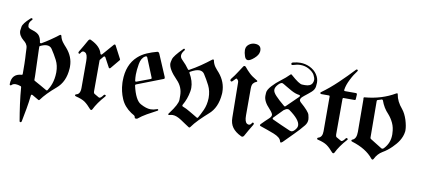

<svg xmlns="http://www.w3.org/2000/svg" viewBox="-78 -974 3195 1454"><g transform="rotate(10 1520.0 -247.5)"><path d="M85 -578.1Q65.4 -558.6 65.4 -538.6Q65.4 -536.6 66.9 -524.9Q68.4 -512.7 101.1 -503.4Q142.6 -491.2 156.7 -470.7Q170.4 -450.7 173.3 -423.3Q173.8 -418.5 176.5 -417.5Q179.2 -416.5 181.2 -416.5Q183.6 -416.5 185.1 -417Q247.6 -453.1 312.5 -503.4Q314.5 -505.4 317.4 -505.4Q318.8 -505.4 321.5 -503.9Q324.2 -502.4 325.2 -498.5Q327.6 -485.4 332.8 -474.4Q337.9 -463.4 345 -453.6Q352.1 -443.8 360.1 -434.8Q368.2 -425.8 376 -417Q429.7 -356 429.7 -282.2Q429.7 -278.3 429.7 -273.9Q429.7 -269.5 429.2 -265.1Q422.9 -162.6 357.4 -107.4Q285.2 -46.4 247.1 6.3Q244.1 10.3 240.7 10.3Q237.8 10.3 235.8 8.3Q223.6 1 211.4 -5.9Q199.2 -12.7 187 -20Q184.1 -21 183.1 -21Q181.2 -21 178.5 -19.8Q175.8 -18.6 175.8 -13.7Q169.9 39.6 160.9 89.8Q151.9 140.1 141.6 191.9Q139.2 198.7 133.8 198.7Q133.3 198.7 130.1 198.5Q127 198.2 125.5 191.9Q120.6 162.6 115.5 130.6Q110.4 98.6 106 65.7Q101.6 32.7 98.1 0Q94.7 -32.7 92.3 -63.5Q91.3 -68.8 86.9 -70.3Q65.4 -78.1 48.8 -78.1Q27.8 -78.1 17.1 -65.9Q14.2 -63 10.7 -63Q9.3 -63 6.3 -64Q3.4 -64.9 3.4 -71.8Q3.9 -150.9 79.6 -156.2Q86.9 -156.2 86.9 -164.1V-179.2Q86.9 -215.8 86.4 -241.9Q85.9 -268.1 85 -283.7Q84 -299.3 83 -318.6Q82 -337.9 81.1 -360.8Q80.6 -372.1 77.4 -380.1Q74.2 -388.2 69.8 -394.5Q65.4 -400.9 60.1 -405.8Q54.7 -410.6 49.3 -415Q11.2 -446.8 11.2 -482.9Q11.2 -489.3 15.6 -514.6Q20 -540 70.3 -585.9Q76.2 -591.8 80.6 -591.8Q83 -591.8 85.7 -589.6Q88.4 -587.4 88.4 -585Q88.4 -581.5 85 -578.1ZM181.6 -135.7Q181.6 -129.9 186 -128.4Q210.9 -115.7 234.4 -101.6Q257.8 -87.4 282.7 -73.7Q285.6 -72.8 287.6 -72.8Q291.5 -72.8 293.9 -76.7Q301.3 -88.4 308.3 -102.3Q315.4 -116.2 321.3 -133.5Q327.1 -150.9 330.8 -171.6Q334.5 -192.4 335 -217.3V-220.2V-220.7V-221.2V-221.7Q335 -272 314.5 -312Q303.7 -332.5 292.5 -351.8Q281.2 -371.1 268.6 -389.6Q254.9 -409.2 229.5 -409.2Q209 -409.2 179.2 -395Q174.3 -393.1 174.3 -387.7Q174.8 -384.8 174.8 -380.4Q174.8 -376 174.8 -370.1L181.2 -176.8Q181.6 -169.9 181.6 -159.7Q181.6 -149.4 181.6 -135.7Z M641.6 -129.4Q641.6 -113.8 649.4 -109.4L684.6 -88.9Q687 -87.4 689 -87.4Q700.7 -87.4 718.8 -112.8Q721.7 -116.7 726.1 -116.7Q728.5 -116.7 731.7 -115.2Q734.9 -113.8 734.9 -110.4Q734.9 -107.9 731 -103Q679.2 -45.4 652.3 9.3Q648.9 15.1 643.6 15.1Q639.6 15.1 634.3 9.3Q607.4 -22 583.5 -39.1Q560.1 -55.2 513.7 -66.4Q504.9 -68.8 504.9 -74.2Q504.9 -79.6 511.2 -82Q543.5 -87.4 543.5 -136.7V-137.2V-137.7V-138.2V-344.7Q543.5 -394.5 524.9 -405.8Q516.6 -411.1 510.3 -411.1Q498.5 -411.1 489.7 -395.5Q485.8 -388.7 481.9 -388.7Q480 -388.7 477.1 -390.9Q474.1 -393.1 474.1 -397.5Q474.1 -401.4 478 -407.7Q492.2 -430.2 505.1 -453.6Q518.1 -477.1 531.7 -500.5Q537.1 -509.3 543.9 -509.3Q548.8 -509.3 553.7 -505.9Q626 -471.2 639.6 -418Q641.1 -413.1 643.8 -412.4Q646.5 -411.6 647.5 -411.6Q651.4 -411.6 653.3 -415L728.5 -501.5Q731.4 -504.4 734.9 -504.4Q735.8 -504.4 736.8 -504.4Q739.7 -503.4 741.7 -500L793 -401.9Q793.9 -398.9 793.9 -398.4Q793.9 -395.5 792 -393.6L733.4 -323.2Q730.5 -320.3 727.1 -320.3Q726.6 -320.3 724.1 -320.6Q721.7 -320.8 720.2 -324.7L680.7 -397.9Q678.7 -400.9 676.3 -401.4Q673.8 -401.9 673.3 -401.9Q669.9 -401.9 667 -398.9L644 -371.1Q642.1 -369.1 642.1 -366.2Z M979.5 13.7Q979 2.4 967.3 -3.9Q956.5 -9.3 947.8 -15.6Q891.6 -53.7 868.7 -108.9Q845.2 -164.1 842.3 -225.1Q841.8 -230 841.8 -234.4Q841.8 -238.8 841.8 -243.7Q841.8 -368.7 917.5 -437Q946.8 -463.4 984.1 -479.5Q1021.5 -495.6 1061 -505.9Q1062.5 -506.3 1064.5 -506.3Q1073.7 -506.3 1079.1 -493.7L1149.4 -328.6Q1151.4 -324.2 1151.4 -320.3Q1151.4 -314.5 1146 -312H1145L944.8 -234.4Q939.9 -232.4 939.9 -227.1V-226.1V-225.6V-225.1Q964.4 -116.7 1008.3 -92.8Q1053.2 -68.4 1085.9 -68.4Q1109.4 -68.4 1131.8 -77.1Q1135.7 -79.1 1138.7 -79.1Q1142.6 -79.1 1143.8 -76.4Q1145 -73.7 1145 -72.3Q1145 -69.3 1140.6 -66.9Q1101.1 -46.4 1065.2 -25.9Q1029.3 -5.4 1001 18.1Q997.1 20.5 992.2 20.5Q990.2 20.5 984.9 19.8Q979.5 19 979.5 13.7ZM934.1 -262.2Q934.6 -258.3 936.8 -256.6Q939 -254.9 940.9 -254.9Q941.9 -254.9 944.8 -255.9L1048.8 -294.9Q1054.2 -297.4 1054.2 -301.3Q1054.2 -302.2 1053.2 -305.2L993.7 -451.2Q991.7 -457.5 985.8 -457.5Q981 -457.5 976.1 -454.1Q947.3 -437 939.5 -390.1Q935.5 -366.2 933.3 -345.7Q931.2 -325.2 931.2 -308.1Q931.2 -285.2 934.1 -262.2Z M1235.8 -50.8Q1231.9 -49.8 1230.5 -49.8Q1226.1 -49.8 1225.8 -52.2Q1225.6 -54.7 1225.6 -55.2Q1225.6 -62 1232.9 -68.4Q1288.6 -142.6 1289.6 -176.3V-209.5Q1289.6 -275.4 1242.7 -322.8Q1173.8 -393.1 1173.8 -437.5Q1173.8 -444.8 1180.2 -469.7Q1187 -496.1 1251 -560.1Q1254.9 -564.5 1258.3 -564.5Q1260.3 -564.5 1262.5 -562.5Q1264.6 -560.5 1264.6 -558.1Q1264.6 -555.2 1261.7 -551.3Q1243.2 -528.8 1243.2 -510.3Q1243.2 -494.1 1256.8 -480.5Q1293 -444.8 1312.5 -416Q1314.9 -412.1 1318.4 -412.1Q1321.3 -412.1 1323.2 -413.6Q1366.2 -437 1405 -463.6Q1443.8 -490.2 1481.9 -520Q1485.4 -522.5 1487.8 -522.5Q1488.8 -522.5 1491.7 -521.5Q1494.6 -520.5 1495.1 -515.1Q1497.6 -502 1502.7 -490.5Q1507.8 -479 1514.6 -469.2Q1521.5 -459.5 1529.8 -450.2Q1538.1 -440.9 1545.9 -432.1Q1599.6 -368.2 1599.6 -291Q1599.6 -287.1 1599.6 -283.4Q1599.6 -279.8 1599.1 -275.9Q1591.3 -168.9 1526.9 -114.3Q1510.7 -100.1 1494.4 -84.7Q1478 -69.3 1460.9 -52.2Q1427.7 -18.6 1405.3 13.2Q1401.9 16.6 1398.9 16.6Q1397 16.6 1394.5 15.1Q1380.9 6.3 1364.3 -4.6Q1347.7 -15.6 1328.1 -28.8Q1289.1 -54.7 1260.3 -54.7Q1248.5 -54.7 1235.8 -50.8ZM1324.2 -131.3Q1337.4 -126.5 1351.6 -119.4Q1365.7 -112.3 1381.3 -103Q1398.4 -93.3 1413.3 -84.2Q1428.2 -75.2 1441.4 -67.4Q1443.8 -65.9 1445.8 -65.9Q1449.2 -65.9 1452.1 -70.3Q1459 -82.5 1467.3 -98.4Q1475.6 -114.3 1484.9 -134.8Q1503.4 -175.8 1504.9 -227.1V-228.5V-229V-229.5Q1504.9 -281.7 1484.4 -323.2Q1473.6 -344.2 1462.2 -364.3Q1450.7 -384.3 1438 -403.8Q1424.3 -423.3 1399.4 -423.3Q1373 -423.3 1332.5 -400.4Q1328.1 -398.4 1328.1 -394.5Q1328.1 -392.1 1329.6 -389.6Q1362.3 -333 1362.3 -281.2Q1362.3 -274.4 1361.6 -267.8Q1360.8 -261.2 1359.9 -254.4Q1349.6 -194.3 1319.8 -143.6Q1318.8 -141.6 1318.8 -140.1Q1318.8 -138.7 1319.6 -135.5Q1320.3 -132.3 1324.2 -131.3Z M1778.3 -694.3Q1828.1 -694.3 1828.1 -650.4Q1828.1 -648.4 1828.1 -646.5Q1828.1 -644.5 1827.6 -642.1Q1824.7 -615.7 1794.9 -589.4Q1765.1 -563 1747.6 -563H1747.1Q1729 -563 1721.2 -588.4Q1712.4 -614.3 1712.4 -633.8Q1712.4 -636.2 1712.4 -638.2Q1712.4 -640.1 1712.9 -642.1Q1714.4 -664.1 1734.9 -679.7Q1754.9 -694.3 1778.3 -694.3ZM1704.1 -382.3Q1704.1 -391.6 1701.2 -397.5Q1692.9 -410.2 1687 -410.2Q1684.1 -410.2 1681.2 -406.7L1661.6 -386.7Q1657.2 -381.8 1652.8 -381.8Q1649.9 -381.8 1646.7 -384.8Q1643.6 -387.7 1643.6 -391.6Q1643.6 -397 1648.9 -403.8Q1670.9 -430.7 1687.7 -457.5Q1704.6 -484.4 1722.7 -510.7Q1726.6 -515.1 1731 -515.1Q1735.8 -515.1 1740.7 -510.3Q1751 -497.6 1761 -486.8Q1771 -476.1 1780.8 -466.8Q1799.8 -448.2 1836.4 -426.8Q1845.7 -423.3 1845.7 -418.5Q1845.7 -418 1845 -415Q1844.2 -412.1 1838.9 -411.6Q1826.2 -406.7 1816.4 -394.8Q1806.6 -382.8 1806.6 -355V-148.4Q1806.6 -98.6 1825.2 -87.4Q1832.5 -83 1839.4 -83Q1851.6 -83 1860.4 -98.1Q1863.3 -104 1867.7 -104Q1869.6 -104 1872.8 -101.8Q1876 -99.6 1876 -95.7Q1876 -91.8 1872.1 -85.4Q1857.4 -62 1844.7 -39.3Q1832 -16.6 1818.8 6.8Q1813 15.6 1805.2 15.6Q1801.3 15.6 1795.9 12.7Q1751.5 -8.3 1729.5 -38.6Q1707.5 -68.8 1707.5 -114.7Z M2089.4 -605Q2117.2 -612.3 2143.1 -612.3Q2180.7 -612.3 2214.8 -596.7Q2253.4 -578.1 2273.2 -548.1Q2293 -518.1 2293 -485.8Q2293 -482.4 2292.2 -474.9Q2291.5 -467.3 2290.5 -455.6Q2287.6 -432.1 2265.6 -412.1Q2254.4 -402.3 2245.6 -395Q2236.8 -387.7 2229.2 -381.8Q2221.7 -376 2215.1 -370.6Q2208.5 -365.2 2202.1 -359.4Q2188.5 -347.2 2188.5 -335.4Q2188.5 -325.7 2198.2 -317.4Q2264.6 -259.8 2271 -234.9Q2277.3 -210 2277.3 -198.7Q2277.3 -173.8 2260.3 -152.3Q2226.6 -110.8 2189.5 -74.5Q2152.3 -38.1 2115.7 0Q2106.4 8.3 2101.6 8.3Q2096.2 8.3 2093.8 -2Q2087.4 -28.8 2036.6 -49.3Q2010.7 -59.1 1983.9 -68.8Q1957 -78.6 1928.7 -87.9Q1923.3 -90.3 1923.3 -94.2Q1923.3 -97.2 1927.2 -102.5Q1954.1 -130.4 1982.9 -156.7Q1999.5 -171.9 1999.5 -185.1Q1999.5 -187.5 1998.8 -190.7Q1998 -193.8 1995.1 -199Q1992.2 -204.1 1986.8 -211.4Q1981.4 -218.8 1971.7 -229Q1925.3 -276.9 1925.3 -319.3Q1925.3 -320.3 1925.5 -326.2Q1925.8 -332 1926.3 -343.3Q1927.2 -366.2 1957 -398.9Q1985.4 -430.2 2020 -455.6Q2054.7 -481.4 2085.9 -512.7Q2087.4 -514.2 2089.4 -514.2Q2092.3 -514.2 2096.2 -510.3Q2161.6 -452.1 2184.1 -452.1Q2195.3 -451.7 2200.9 -451.7Q2206.5 -451.7 2207 -451.7Q2249 -451.7 2262.2 -477.5Q2268.1 -490.2 2268.1 -502.4Q2268.1 -517.6 2256.3 -540Q2244.1 -562.5 2209 -581.5Q2179.7 -596.2 2147.5 -596.2Q2121.6 -596.2 2092.3 -586.4Q2088.9 -585 2085 -585Q2078.6 -585 2077.6 -589.1Q2076.7 -593.3 2076.7 -594.7Q2076.7 -602.5 2089.4 -605ZM2078.6 -268.1Q2081.1 -266.1 2084 -266.1Q2086.9 -266.1 2089.4 -268.6L2180.2 -357.4Q2183.1 -361.3 2183.1 -364.3Q2183.1 -365.2 2182.1 -367.9Q2181.2 -370.6 2175.3 -371.1Q2147.9 -374 2113.8 -392.6Q2086.4 -408.2 2070.6 -417.5Q2054.7 -426.8 2049.3 -430.2Q2038.1 -437 2033.7 -437Q2019.5 -437 2000.5 -414.6Q1983.9 -395 1983.9 -376.5Q1983.9 -358.4 2008.3 -332.3Q2032.7 -306.2 2078.6 -268.1ZM2011.2 -166.5Q2009.3 -163.1 2009.3 -160.6Q2009.3 -156.7 2014.2 -153.8Q2049.3 -137.7 2083.7 -122.1Q2118.2 -106.4 2153.3 -91.8Q2159.2 -89.4 2164.1 -89.4Q2183.1 -89.4 2202.1 -119.6Q2208.5 -129.4 2208.5 -141.6Q2208.5 -185.1 2122.1 -246.6Q2116.7 -250 2109.4 -250Q2097.2 -250 2080.1 -236.8Z M2503.9 -124.5Q2503.9 -109.9 2511.2 -104.5L2546.4 -84.5Q2548.3 -82.5 2551.3 -82.5Q2562.5 -82.5 2580.6 -107.9Q2583 -111.8 2586.9 -111.8Q2589.4 -111.8 2593 -109.6Q2596.7 -107.4 2596.7 -104.5Q2596.7 -101.6 2593.3 -98.1Q2541 -40.5 2514.6 14.2Q2510.7 19.5 2505.9 19.5Q2502 19.5 2496.6 14.2Q2469.7 -17.6 2445.8 -34.2Q2421.9 -50.8 2376 -61.5Q2368.2 -63 2367.9 -66.2Q2367.7 -69.3 2367.7 -69.8Q2367.7 -75.2 2373.5 -77.1Q2405.8 -85.4 2405.8 -131.8V-132.3V-132.8V-133.3L2405.3 -397.5V-397.9V-398.4Q2405.3 -406.2 2397.9 -406.2H2340.3Q2334 -406.2 2331.5 -411.6Q2331.1 -412.6 2331.1 -414.1Q2331.1 -418 2335.9 -420.9Q2365.2 -441.9 2395 -466.8Q2424.8 -491.7 2455.6 -521Q2486.3 -550.3 2513.7 -578.1Q2541 -606 2565.9 -632.3Q2569.8 -636.7 2573.7 -636.7Q2576.2 -636.7 2578.9 -634.8Q2581.5 -632.8 2581.5 -629.9Q2581.5 -627 2578.6 -623Q2567.4 -608.9 2556.2 -591.1Q2544.9 -573.2 2533.7 -550.8Q2510.7 -505.9 2505.9 -469.7Q2505.4 -468.3 2505.4 -466.3Q2505.4 -464.4 2506.3 -462.4Q2509.3 -459.5 2513.2 -459.5H2597.7Q2601.1 -459.5 2603.5 -457Q2606 -453.1 2606 -450.7L2604 -414.1Q2603.5 -406.2 2595.7 -406.2H2511.2Q2504.4 -406.2 2504.4 -397.9Z M2815.4 8.8Q2812 15.1 2807.1 15.1Q2802.2 15.1 2797.4 8.8Q2743.7 -58.1 2634.3 -91.8Q2625.5 -94.2 2625.5 -99.1Q2625.5 -99.6 2625.7 -102.3Q2626 -105 2631.3 -107.4Q2662.6 -118.2 2662.6 -172.4L2661.1 -421.4Q2661.1 -426.8 2660.4 -429Q2659.7 -431.2 2659.7 -432.1Q2659.7 -434.1 2661.1 -436.3Q2662.6 -438.5 2667.5 -439Q2797.9 -450.2 2898.4 -509.8Q2900.9 -511.7 2904.3 -511.7Q2905.3 -511.7 2907.7 -511Q2910.2 -510.3 2910.6 -504.4Q2918.5 -452.1 2962.4 -400.9Q2985.8 -372.1 3001 -325.2Q3015.1 -278.3 3015.1 -249Q3015.1 -245.6 3015.1 -242.4Q3015.1 -239.3 3014.6 -236.3Q3012.2 -216.8 3005.4 -199Q2998.5 -181.2 2988.8 -165.3Q2979 -149.4 2966.6 -135Q2954.1 -120.6 2940.9 -107.4Q2909.7 -76.2 2872.6 -54.7Q2836.4 -33.7 2815.4 8.8ZM2764.2 -146.5Q2764.2 -139.2 2770 -136.2L2856.4 -82.5Q2861.3 -79.1 2865.7 -79.1Q2873 -79.1 2879.9 -87.4Q2922.4 -132.8 2922.4 -195.3Q2922.4 -198.2 2922.4 -201.2Q2922.4 -204.1 2921.9 -207Q2920.9 -251 2905 -284.9Q2889.2 -318.8 2865.7 -345.2Q2827.1 -384.8 2807.6 -440.9Q2806.6 -443.4 2804 -444.6Q2801.3 -445.8 2799.8 -445.8Q2797.9 -445.8 2796.9 -445.3Q2789.6 -442.9 2782.2 -440.4Q2774.9 -438 2767.6 -436Q2762.2 -433.6 2762.2 -427.7Z"/></g></svg>

Font: UnifrakturMaguntia sl
Style: Regular
Weight: 400
Designer: j. 'mach' wust, based on a font by Peter Wiegel, original typeface by Carl Albert Fahrenwaldt 1901
Version: Version 2010-11-24